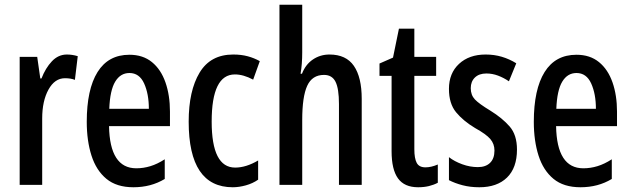

<svg xmlns="http://www.w3.org/2000/svg" viewBox="-20 -780 2661 810"><path d="M262 -550Q285 -550 308 -543L296 -443Q279 -450 254 -450Q211 -450 184.5 -402Q158 -354 158 -280V0H63V-540H137L150 -449H155Q172 -493 199 -521.5Q226 -550 262 -550Z M526 -549Q583 -549 621 -518Q659 -487 678 -432.5Q697 -378 697 -309V-248H440Q443 -70 555 -70Q585 -70 614.5 -79Q644 -88 675 -108V-25Q617 10 543 10Q472 10 429 -25.5Q386 -61 366 -123.5Q346 -186 346 -266Q346 -403 391.5 -476Q437 -549 526 -549ZM526 -472Q488 -472 466 -435.5Q444 -399 441 -321H608Q608 -384 588 -428Q568 -472 526 -472Z M962 10Q776 10 776 -267Q776 -397 822 -473.5Q868 -550 964 -550Q998 -550 1025.5 -542.5Q1053 -535 1076 -522L1048 -444Q1007 -466 971 -466Q873 -466 873 -267Q873 -73 972 -73Q1018 -73 1069 -103V-22Q1046 -6 1017 2Q988 10 962 10Z M1255 -559Q1255 -509 1248 -469H1254Q1269 -508 1300 -529Q1331 -550 1370 -550Q1440 -550 1473 -502Q1506 -454 1506 -363V0H1410V-341Q1410 -406 1395.5 -435Q1381 -464 1347 -464Q1297 -464 1276 -418Q1255 -372 1255 -274V0H1159V-760H1255Z M1775 -74Q1799 -74 1827 -86V-9Q1810 0 1789.5 5Q1769 10 1744 10Q1686 10 1659 -27.5Q1632 -65 1632 -142V-460H1581V-512L1638 -537L1663 -659H1728V-540H1820V-460H1728V-150Q1728 -112 1738 -93Q1748 -74 1775 -74Z M2161 -149Q2161 -72 2119 -31Q2077 10 2002 10Q1964 10 1931.5 1.5Q1899 -7 1874 -20V-117Q1897 -99 1930 -87Q1963 -75 1996 -75Q2029 -75 2047.5 -93Q2066 -111 2066 -145Q2066 -173 2048.5 -193.5Q2031 -214 1984 -240Q1934 -270 1904 -306.5Q1874 -343 1874 -405Q1874 -471 1916.5 -510.5Q1959 -550 2029 -550Q2065 -550 2097 -540.5Q2129 -531 2158 -513L2127 -437Q2105 -452 2081 -461Q2057 -470 2032 -470Q2001 -470 1983.5 -453Q1966 -436 1966 -408Q1966 -379 1983.5 -360.5Q2001 -342 2049 -313Q2099 -282 2130 -246.5Q2161 -211 2161 -149Z M2412 -549Q2469 -549 2507 -518Q2545 -487 2564 -432.5Q2583 -378 2583 -309V-248H2326Q2329 -70 2441 -70Q2471 -70 2500.5 -79Q2530 -88 2561 -108V-25Q2503 10 2429 10Q2358 10 2315 -25.5Q2272 -61 2252 -123.5Q2232 -186 2232 -266Q2232 -403 2277.5 -476Q2323 -549 2412 -549ZM2412 -472Q2374 -472 2352 -435.5Q2330 -399 2327 -321H2494Q2494 -384 2474 -428Q2454 -472 2412 -472Z"/></svg>

Font: Noto Sans Thai ExtCond Med
Style: Regular
Weight: 500
Width: 2
Designer: Monotype Design Team
Foundry: Monotype Imaging Inc.
Version: Version 2.002; ttfautohint (v1.8.4.7-5d5b)